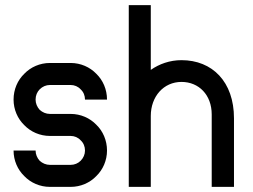

<svg xmlns="http://www.w3.org/2000/svg" viewBox="-20 -730 987 750"><path d="M256 0C295 0 331 -16 356 -42C382 -67 398 -103 398 -142C398 -182 382 -218 356 -243C331 -269 295 -285 256 -285H175C160 -285 146 -291 135 -301C125 -312 119 -326 119 -341C119 -357 125 -371 135 -381C146 -392 160 -398 175 -398H256C271 -398 285 -392 295 -381C306 -371 312 -357 312 -341H398C398 -381 382 -417 356 -442C331 -468 295 -484 256 -484H175C136 -484 100 -468 75 -442C49 -417 33 -381 33 -341C33 -302 49 -266 75 -241C100 -215 136 -199 175 -199H256C271 -199 285 -193 295 -182C306 -172 312 -158 312 -142C312 -127 306 -113 295 -102C285 -92 271 -86 256 -86H175C160 -86 146 -92 135 -102C125 -113 119 -127 119 -142H33C33 -103 49 -67 75 -42C100 -16 136 0 175 0Z M689 -495C643 -495 602 -480 569 -457V-710H483V0H569V-278V-277C569 -353 619 -410 689 -410C757 -410 807 -359 807 -283V0H894V-268C894 -411 809 -495 689 -495Z"/></svg>

Font: Radis Sans
Style: Regular
Weight: 400
Designer: Gaël Goy
Foundry: Gaël Goy
Version: 1.0